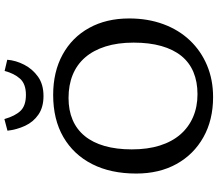

<svg xmlns="http://www.w3.org/2000/svg" viewBox="-78 -898 990 874"><g transform="rotate(-90 417.0 -461.0)"><path d="M412 14Q308 14 229.5 -30Q151 -74 107.5 -152.5Q64 -231 64 -336Q64 -452 107 -536.5Q150 -621 230 -667.5Q310 -714 422 -714Q527 -714 605.5 -671Q684 -628 727 -550Q770 -472 770 -368Q770 -283 744 -212.5Q718 -142 670 -91.5Q622 -41 556.5 -13.5Q491 14 412 14ZM425 -57Q482 -57 526 -75.5Q570 -94 599.5 -130.5Q629 -167 644.5 -221.5Q660 -276 660 -348Q660 -420 642.5 -475.5Q625 -531 592.5 -568.5Q560 -606 513.5 -625Q467 -644 408 -644Q352 -644 308.5 -625.5Q265 -607 235 -570.5Q205 -534 189.5 -480Q174 -426 174 -356Q174 -284 191.5 -228.5Q209 -173 242 -135Q275 -97 321.5 -77Q368 -57 425 -57ZM417 -758Q366 -758 332.5 -781Q299 -804 281.5 -841.5Q264 -879 259 -922L312 -936Q326 -887 349.5 -862.5Q373 -838 422 -838Q472 -838 496 -865Q520 -892 531 -935L582 -923Q579 -884 559.5 -846Q540 -808 505 -783Q470 -758 417 -758Z"/></g></svg>

Font: Literata Variable Black
Style: Regular
Weight: 900
Designer: Latin by Veronika Burian and Jose Scaglione. Greek by Irene Vlachou. Cyrillic by Vera Evstafieva.
Foundry: TypeTogether
Version: Version 3.021